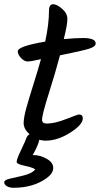

<svg xmlns="http://www.w3.org/2000/svg" viewBox="-56 -681 473 909"><path d="M102 53Q133 53 164.5 70.5Q196 88 196 114Q196 140 164 163Q101 208 8 208Q-11 208 -23.5 200.5Q-36 193 -36 182Q-36 171 -9.5 165Q17 159 55 150Q93 141 111 122Q104 113 63.5 104.5Q23 96 23 86Q23 76 31 57Q39 38 51.5 12.5Q64 -13 68.5 -26.5Q73 -40 84 -45Q56 -71 56 -97.5Q56 -124 68 -167.5Q80 -211 102.5 -282.5Q125 -354 138 -401Q91 -390 75 -390Q59 -390 43.5 -406.5Q28 -423 28 -438Q28 -462 158 -484Q176 -567 176 -631Q176 -661 196 -661Q213 -661 238 -639.5Q263 -618 263 -591Q263 -564 246 -496Q303 -501 337 -501Q397 -501 397 -475Q397 -460 364.5 -450Q332 -440 228 -419Q207 -340 175 -238.5Q143 -137 143 -115Q143 -96 165 -96Q203 -96 257.5 -117.5Q312 -139 318 -139Q336 -139 336 -120Q336 -91 276.5 -53Q217 -15 159 -15Q150 -15 130 -19Q125 7 99 53Z"/></svg>

Font: Kalam
Style: Regular
Weight: 400
Designer: Lipi Raval (Devanagari and Latin), Jonny Pinhorn (Latin)
Foundry: Indian Type Foundry
Version: Version 2.001;PS 1.0;hotconv 1.0.79;makeotf.lib2.5.61930; tt